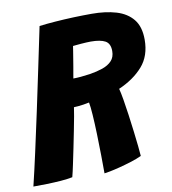

<svg xmlns="http://www.w3.org/2000/svg" viewBox="-87 -732 726 812"><g transform="rotate(-10 276.5 -325.5)"><path d="M-8.8 12.6Q6.1 -48.8 23.6 -128.1Q41.1 -207.4 60.1 -296Q79 -384.6 98 -475.6Q117 -566.5 134.8 -651.5Q164 -655.4 203.1 -658.3Q242.2 -661.2 283.8 -662.8Q325.2 -664.2 360.5 -664.2Q419.9 -664.2 465.5 -650.7Q511.1 -637.1 536.9 -605.2Q562.6 -573.4 562.6 -517.8Q562.6 -448 523.7 -403.8Q484.8 -359.5 420.1 -331.5Q424.8 -314.2 430 -283.5Q435.2 -252.8 440.3 -216Q445.4 -179.2 449.8 -142.9Q454.1 -106.6 457.2 -78.2Q460.2 -49.8 461 -36.1Q440 -26.4 414 -18.3Q388 -10.2 363.4 -3.9Q338.8 2.4 320.7 5.9Q302.6 9.4 297.1 9.8Q297.1 -23.2 296.5 -68.2Q295.9 -113.2 294.5 -159.3Q293.1 -205.4 290.6 -242.4Q288.1 -279.4 284.6 -296.6Q272.2 -294 260 -292.1Q247.8 -290.1 237.1 -289.3Q226.5 -288.5 218.4 -288.1Q217 -276.2 212.2 -250Q207.5 -223.8 200.6 -189.4Q193.8 -155 186.4 -118.7Q179 -82.4 172.2 -50.4Q165.5 -18.5 160.1 2.2Q139.4 6.5 110.1 8.8Q80.9 11 49.6 11.8Q18.4 12.6 -8.8 12.6ZM237 -408.1Q265.2 -408.1 309.6 -414.5Q340 -419.4 364.7 -427.9Q389.4 -436.4 404.2 -452.1Q419.1 -467.8 419.1 -494.1Q419.1 -526.4 398.5 -537.8Q377.9 -549.2 336.1 -549.2Q328.1 -549.2 317 -548.6Q305.9 -548 294.4 -547.1Q282.9 -546.1 273.6 -545.2Q264.2 -544.2 259.5 -543.8Q258.4 -535.1 256 -521.1Q253.6 -507.1 251 -490.6Q248.4 -474.1 245.6 -457.8Q242.8 -441.5 240.4 -428.3Q238.1 -415.1 237 -408.1Z"/></g></svg>

Font: Grandstander Thin
Style: Italic
Weight: 100
Italic angle: -15°
Designer: Tyler Finck
Foundry: Etcetera Type Co
Version: Version 1.200